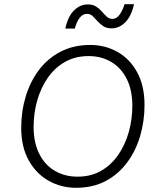

<svg xmlns="http://www.w3.org/2000/svg" viewBox="-20 -884 752 914"><path d="M342 10Q271 10 211.5 -23.5Q152 -57 116.5 -121Q81 -185 81 -276Q81 -354 102.5 -425Q124 -496 165.5 -551Q207 -606 268.5 -638Q330 -670 410 -670Q481 -670 540 -636.5Q599 -603 633.5 -539Q668 -475 668 -384Q668 -307 647 -236Q626 -165 584.5 -109.5Q543 -54 482.5 -22Q422 10 342 10ZM349 -43Q413 -43 461.5 -71Q510 -99 543 -147Q576 -195 593 -255.5Q610 -316 610 -380Q610 -456 583 -509Q556 -562 509 -589.5Q462 -617 402 -617Q338 -617 289 -589Q240 -561 207 -513Q174 -465 157 -405Q140 -345 140 -280Q140 -205 167 -151.5Q194 -98 241.5 -70.5Q289 -43 349 -43ZM618 -864Q605 -806 576 -777.5Q547 -749 511 -749Q487 -749 471.5 -759.5Q456 -770 444 -783.5Q432 -797 421 -807.5Q410 -818 394 -818Q374 -818 359.5 -799.5Q345 -781 336 -748H291Q303 -805 332 -834Q361 -863 398 -863Q422 -863 438 -852.5Q454 -842 465.5 -828.5Q477 -815 488.5 -804.5Q500 -794 516 -794Q534 -794 548.5 -813Q563 -832 573 -864Z"/></svg>

Font: Kantumruy Pro Light
Style: Italic
Weight: 300
Italic angle: -13°
Version: Version 1.002